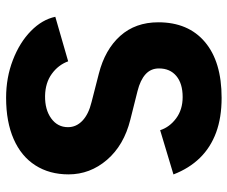

<svg xmlns="http://www.w3.org/2000/svg" viewBox="-80 -672 764 645"><g transform="rotate(90 302.5 -350.0)"><path d="M36.9 -153.3 186.5 -196.5Q198.7 -163.1 228.8 -141.4Q258.8 -119.7 302.6 -118.9Q348.8 -118.2 378.2 -139.5Q407.7 -160.8 407.7 -195.9Q407.7 -223.7 386 -244.4Q364.2 -265.2 323.2 -275.1L227.7 -299.6Q146.8 -320.3 101.1 -371.4Q55.4 -422.5 55.4 -499.3Q55.4 -600.1 121.7 -656Q187.9 -712 309.2 -712Q375.6 -712 425.7 -693.5Q475.9 -674.9 511 -639Q546.1 -603.1 566.5 -550.2L417.9 -505.5Q407.5 -537.4 378.1 -559.2Q348.7 -581.1 306.4 -581.1Q261.3 -581.1 235.8 -559.9Q210.4 -538.7 210.4 -501.5Q210.4 -474.1 230 -456.4Q249.6 -438.7 286.4 -429.5L382.7 -405.3Q468.4 -383.9 517.4 -327Q566.3 -270.1 566.3 -197.7Q566.3 -133.6 535.9 -86.2Q505.6 -38.8 447.7 -13.4Q389.8 12 308.9 12Q241.1 12 182.1 -10.8Q123 -33.6 84.6 -71.4Q46.2 -109.1 36.9 -153.3Z"/></g></svg>

Font: Oak Sans Light
Style: Regular
Weight: 400
Designer: Erik Kennedy, Walven
Foundry: Erik Kennedy, Walven
Version: Version 1.100;Glyphs 3.1.2 (3151)